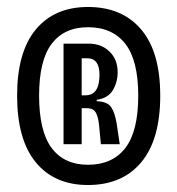

<svg xmlns="http://www.w3.org/2000/svg" viewBox="-20 -721 508 550"><path d="M232 -191Q136 -191 82.5 -256Q29 -321 29 -447Q29 -572 82.5 -636.5Q136 -701 232 -701Q330 -701 384.5 -636.5Q439 -572 439 -447Q439 -321 384.5 -256Q330 -191 232 -191ZM232 -249Q302 -249 339 -297Q376 -345 376 -447Q376 -548 339 -595.5Q302 -643 232 -643Q164 -643 128 -595.5Q92 -548 92 -447Q92 -345 128 -297Q164 -249 232 -249ZM162 -308V-596H234Q270 -596 293.5 -573.5Q317 -551 317 -514Q317 -486 303.5 -463Q290 -440 257 -435V-431Q288 -430 298.5 -414Q309 -398 314 -368L323 -308H269L264 -360Q262 -384 255 -397.5Q248 -411 229 -411H214V-308ZM214 -448H225Q265 -448 265 -507Q265 -554 230 -554H214Z"/></svg>

Font: Bricolage Grotesque 10pt Condensed Light
Style: Regular
Weight: 300
Width: 3
Designer: Mathieu Triay
Foundry: Atelier Triay
Version: Version 1.000; ttfautohint (v1.8.4.7-5d5b);gftools[0.9.32]